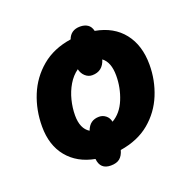

<svg xmlns="http://www.w3.org/2000/svg" viewBox="-118 -713 886 888"><g transform="rotate(-20 325.5 -269.5)"><path d="M43 -221Q43 -302 72 -373Q101 -444 159.5 -493Q218 -542 305 -555Q320 -596 366 -596Q388 -596 403 -586Q418 -576 423 -554Q512 -538 560 -477Q608 -416 608 -321Q608 -244 579.5 -174.5Q551 -105 493.5 -57Q436 -9 348 5Q341 31 325.5 44Q310 57 281 57Q229 57 224 4Q139 -12 91 -70.5Q43 -129 43 -221ZM204 -217Q204 -152 243 -128Q252 -152 267.5 -163Q283 -174 306 -174Q324 -174 338.5 -162.5Q353 -151 357 -131Q401 -156 423.5 -211Q446 -266 446 -326Q446 -392 411 -418Q395 -365 343 -365Q324 -365 309 -378.5Q294 -392 289 -414Q261 -394 242 -362Q223 -330 213.5 -292Q204 -254 204 -217Z"/></g></svg>

Font: Noto Sans ExtraBold
Style: Italic
Weight: 800
Italic angle: -12°
Designer: Monotype Design Team
Foundry: Monotype Imaging Inc.
Version: Version 2.013; ttfautohint (v1.8.4.7-5d5b)